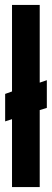

<svg xmlns="http://www.w3.org/2000/svg" viewBox="-20 -763 213 783"><path d="M29 0V-277L1 -268V-380L29 -390V-743H142V-426L171 -436V-323L142 -314V0Z"/></svg>

Font: Saira Ultra Condensed ExtraBold
Style: Regular
Weight: 800
Width: 1
Designer: Hector Gatti with collaboration of the Omnibus-Type team
Foundry: Omnibus-Type
Version: Version 1.001; ttfautohint (v1.8)